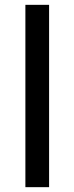

<svg xmlns="http://www.w3.org/2000/svg" viewBox="-20 -603 308 794"><path d="M85 171V-583H183V171Z"/></svg>

Font: Rokkitt SemiBold
Style: Bold
Weight: 700
Version: Version 3.103